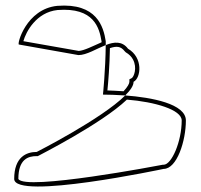

<svg xmlns="http://www.w3.org/2000/svg" viewBox="-20 -712 722 690"><path d="M31 -69C31 9 568 -105 568 -105C616 -105 648 -206 648 -279C648 -339 525 -362 430 -369C346 -285 112 -166 112 -166C75 -166 31 -148 31 -69ZM46 -69C46 -140 81 -151 112 -151H116C119 -153 345 -267 436 -354C536 -346 633 -318 633 -279C633 -204 597 -120 568 -120H565C555 -118 68 -25 46 -69ZM48 -552 262 -514C291 -514 327 -537 360 -550V-564C352 -616 328 -702 186 -691C74 -680 40 -552 48 -552ZM64 -564C73 -597 110 -668 187 -676C318 -686 337 -612 345 -563V-560C313 -546 282 -530 263 -529ZM350 -372C370 -372 398 -371 430 -369C449 -388 460 -404 460 -418C487 -432 495 -505 440 -537C419 -565 390 -562 360 -550C359 -459 350 -372 350 -372ZM366 -387C369 -416 374 -477 375 -539C399 -547 414 -546 428 -528L432 -524C444 -517 453 -508 458 -498C474 -468 461 -435 453 -431L445 -427V-418C445 -412 439 -400 424 -384C402 -385 381 -387 366 -387Z"/></svg>

Font: Ampere
Style: OuLn
Weight: 400
Version: Version 1